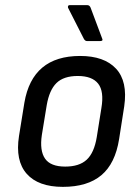

<svg xmlns="http://www.w3.org/2000/svg" viewBox="-20 -717 540 748"><path d="M225 11Q129 11 84 -40Q39 -91 54 -187L75 -317Q106 -499 292 -499Q386 -499 432 -449.5Q478 -400 464 -303L444 -175Q429 -80 375 -34.5Q321 11 225 11ZM234 -68Q289 -68 318 -95Q347 -122 357 -183L375 -296Q386 -361 362.5 -391Q339 -421 283 -421Q228 -421 200 -393.5Q172 -366 162 -307L143 -191Q134 -130 155.5 -99Q177 -68 234 -68ZM319 -557Q311 -557 306 -567L245 -687Q244 -691 245.5 -694Q247 -697 251 -697H320Q329 -697 333 -687L378 -567Q383 -557 370 -557Z"/></svg>

Font: Sofia Sans Semi Condensed Medium
Style: Italic
Weight: 500
Italic angle: -9°
Version: Version 4.100